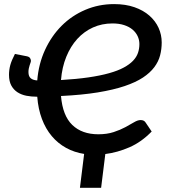

<svg xmlns="http://www.w3.org/2000/svg" viewBox="-20 -748 824 938"><path d="M529.5 -633.5Q478 -633.5 434.2 -613.8Q390.5 -594 357.5 -557.8Q324.5 -521.5 303.8 -470.5Q283 -419.5 278 -357Q354.5 -361.5 412.5 -370Q470.5 -378.5 513.2 -390.5Q556 -402.5 584.2 -417.8Q612.5 -433 629.8 -451Q647 -469 654 -489.5Q661 -510 661 -533Q661 -553 652.5 -571.2Q644 -589.5 627.5 -603.5Q611 -617.5 586.2 -625.5Q561.5 -633.5 529.5 -633.5ZM111.5 -473Q123 -470.5 127 -463.8Q131 -457 131 -451Q131 -447 129 -441.5Q127 -436 124.8 -429Q122.5 -422 120.8 -413.8Q119 -405.5 119 -396Q119 -375 130 -365.8Q141 -356.5 162 -355Q168.5 -436 200 -504.2Q231.5 -572.5 281.2 -622.2Q331 -672 396.8 -700Q462.5 -728 537.5 -728Q593.5 -728 637 -712.8Q680.5 -697.5 710 -671.5Q739.5 -645.5 754.8 -611.8Q770 -578 770 -540.5Q770 -508 762.2 -477.8Q754.5 -447.5 734 -420Q713.5 -392.5 678.5 -369.2Q643.5 -346 588.8 -327.5Q534 -309 457.5 -296.5Q381 -284 278 -279Q286 -183 333.2 -137.5Q380.5 -92 460.5 -92Q503 -92 535.5 -102.8Q568 -113.5 592.5 -126.8Q617 -140 635 -150.8Q653 -161.5 667 -161.5Q684.5 -161.5 692 -148.5L721 -105.5Q671 -54 612.5 -28.5Q554 -3 494.5 4.5L474 169.5H370.5L391 4Q343 -3.5 303 -25.5Q263 -47.5 233 -83Q203 -118.5 184.8 -167Q166.5 -215.5 162 -275.5H160.5Q133.5 -275.5 109 -280.2Q84.5 -285 65.5 -297.2Q46.5 -309.5 35.2 -330.2Q24 -351 24 -382.5Q24 -406.5 30.2 -429.8Q36.5 -453 53 -484.5Z"/></svg>

Font: Lato SemiBold
Style: Italic
Weight: 600
Italic angle: -7°
Designer: Lukasz Dziedzic with Adam Twardoch and Botio Nikoltchev
Foundry: tyPoland Lukasz Dziedzic
Version: Version 2.015; 2015-08-06; http://www.latofonts.com/